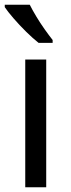

<svg xmlns="http://www.w3.org/2000/svg" viewBox="-21 -786 299 806"><path d="M173 0H85V-536H173ZM104 -766Q115 -744 131.5 -716.5Q148 -689 166.5 -663Q185 -637 200 -618V-606H141Q118 -624 89 -652.5Q60 -681 35.5 -709.5Q11 -738 -1 -756V-766Z"/></svg>

Font: Noto Sans Deseret
Style: Regular
Weight: 400
Designer: Monotype Design Team
Foundry: Monotype Imaging Inc.
Version: Version 2.001; ttfautohint (v1.8.4.7-5d5b)